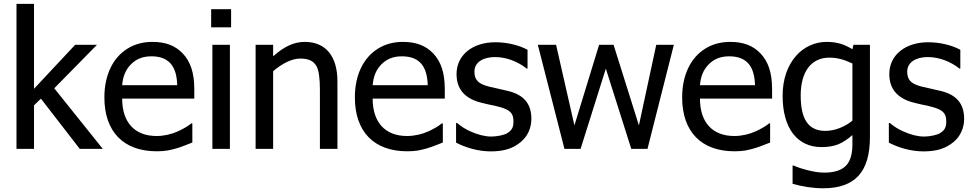

<svg xmlns="http://www.w3.org/2000/svg" viewBox="-20 -780 5091 1006"><path d="M264.2 -317.4 488.3 -545.4H374L158.2 -314.9V-759.8H66.4V0H158.2V-228L194.3 -263.2L397.9 0H518.6Z M801.3 12.7C822.3 12.7 840.8 11.2 856.4 8.8C888.2 2.9 918.5 -5.9 947.8 -17.6L987.8 -33.2V-133.3H982.4C964.4 -118.7 940.9 -105 912.1 -91.8C878.9 -76.7 839.4 -67.4 800.3 -67.4C686.5 -67.4 620.1 -137.7 620.1 -263.2H998V-313C998 -398.4 978 -457.5 937.5 -500C898.4 -541 847.7 -560.5 779.3 -560.5C729.5 -560.5 685.5 -548.8 647.5 -524.9C571.3 -477.5 526.9 -386.7 526.9 -269.5C526.9 -89.8 627.4 12.7 801.3 12.7ZM620.1 -333.5C624 -379.9 637.7 -413.1 665 -441.9C693.8 -470.7 726.6 -484.9 773.9 -484.9C820.8 -484.9 855.5 -470.7 877.4 -442.9C897 -418 907.2 -381.8 908.7 -333.5Z M1190.9 -731.9H1086.4V-636.7H1190.9ZM1184.6 -545.4H1092.8V0H1184.6Z M1748 -354C1748 -486.8 1685.5 -560.5 1576.7 -560.5C1519.5 -560.5 1467.8 -535.6 1411.1 -484.9V-545.4H1319.3V0H1411.1V-407.2C1460 -448.2 1509.3 -473.1 1552.7 -473.1C1598.1 -473.1 1623 -460.4 1638.7 -432.6C1650.4 -410.6 1656.2 -369.6 1656.2 -310.5V0H1748Z M2113.8 12.7C2134.8 12.7 2153.3 11.2 2168.9 8.8C2200.7 2.9 2231 -5.9 2260.3 -17.6L2300.3 -33.2V-133.3H2294.9C2276.9 -118.7 2253.4 -105 2224.6 -91.8C2191.4 -76.7 2151.9 -67.4 2112.8 -67.4C1999 -67.4 1932.6 -137.7 1932.6 -263.2H2310.5V-313C2310.5 -398.4 2290.5 -457.5 2250 -500C2210.9 -541 2160.2 -560.5 2091.8 -560.5C2042 -560.5 1998 -548.8 1960 -524.9C1883.8 -477.5 1839.4 -386.7 1839.4 -269.5C1839.4 -89.8 1939.9 12.7 2113.8 12.7ZM1932.6 -333.5C1936.5 -379.9 1950.2 -413.1 1977.5 -441.9C2006.3 -470.7 2039.1 -484.9 2086.4 -484.9C2133.3 -484.9 2168 -470.7 2189.9 -442.9C2209.5 -418 2219.7 -381.8 2221.2 -333.5Z M2550.8 13.2C2623 13.2 2668.9 -2.9 2709.5 -36.6C2744.6 -65.9 2764.2 -109.9 2764.2 -157.2C2764.2 -236.8 2724.1 -283.2 2642.6 -303.2L2629.4 -306.2C2610.4 -311 2597.2 -314 2589.8 -315.4C2573.7 -318.8 2558.1 -322.3 2543.9 -325.7C2487.3 -339.8 2465.8 -359.9 2465.8 -404.3C2465.8 -453.6 2510.7 -481 2573.7 -481C2631.8 -481 2691.9 -458.5 2739.3 -420.9H2744.1V-519C2723.1 -530.8 2697.3 -540.5 2666.5 -547.9C2635.7 -555.2 2605.5 -558.6 2575.7 -558.6C2454.1 -558.6 2372.1 -490.2 2372.1 -392.1C2372.1 -316.4 2411.6 -267.6 2491.2 -244.6C2510.7 -239.3 2528.3 -235.4 2543.5 -231.9C2561.5 -228.5 2577.1 -225.1 2589.4 -221.7C2650.9 -206.1 2670.4 -188.5 2670.4 -144.5C2670.4 -111.8 2662.1 -98.1 2638.2 -82.5C2630.4 -77.6 2618.2 -73.2 2601.6 -69.8C2585 -66.4 2569.3 -64.5 2554.2 -64.5C2521.5 -64.5 2484.9 -73.7 2444.3 -91.8C2412.6 -106.4 2399.9 -115.7 2374.5 -135.7H2369.6V-32.7C2418 -7.3 2484.4 13.2 2550.8 13.2Z M3418.5 -545.4 3327.6 -123 3194.8 -545.4H3119.1L2989.7 -123L2893.6 -545.4H2797.9L2937.5 0H3022L3154.3 -420.4L3287.6 0H3372.6L3510.7 -545.4Z M3828.6 12.7C3849.6 12.7 3868.2 11.2 3883.8 8.8C3915.5 2.9 3945.8 -5.9 3975.1 -17.6L4015.1 -33.2V-133.3H4009.8C3991.7 -118.7 3968.3 -105 3939.5 -91.8C3906.2 -76.7 3866.7 -67.4 3827.6 -67.4C3713.9 -67.4 3647.5 -137.7 3647.5 -263.2H4025.4V-313C4025.4 -398.4 4005.4 -457.5 3964.8 -500C3925.8 -541 3875 -560.5 3806.6 -560.5C3756.8 -560.5 3712.9 -548.8 3674.8 -524.9C3598.6 -477.5 3554.2 -386.7 3554.2 -269.5C3554.2 -89.8 3654.8 12.7 3828.6 12.7ZM3647.5 -333.5C3651.4 -379.9 3665 -413.1 3692.4 -441.9C3721.2 -470.7 3753.9 -484.9 3801.3 -484.9C3848.1 -484.9 3882.8 -470.7 3904.8 -442.9C3924.3 -418 3934.6 -381.8 3936 -333.5Z M4132.8 87.4V183.1C4182.1 197.3 4240.2 206.5 4292.5 206.5C4459 206.5 4538.1 122.1 4538.1 -62V-545.4H4451.7L4446.3 -522C4401.9 -548.8 4364.7 -560.5 4310.5 -560.5C4250 -560.5 4191.9 -534.2 4150.9 -487.3C4106.4 -436.5 4080.6 -365.7 4080.6 -277.8C4080.6 -106.4 4158.7 -9.3 4284.2 -9.3C4318.8 -9.3 4348.1 -14.2 4372.1 -23.9C4396 -33.7 4420.4 -49.8 4446.3 -72.3V-24.4C4446.3 22.5 4438 56.2 4418 82C4396 109.4 4356 124.5 4299.8 124.5C4269 124.5 4245.6 120.1 4206.1 110.4C4180.7 104 4157.7 96.2 4137.7 87.4ZM4446.3 -147.9C4405.8 -114.3 4352.1 -94.2 4304.7 -94.2C4214.8 -94.2 4175.3 -156.2 4175.3 -279.8C4175.3 -406.7 4232.4 -478 4325.2 -478C4364.3 -478 4401.4 -468.8 4446.3 -447.3Z M4818.4 13.2C4890.6 13.2 4936.5 -2.9 4977.1 -36.6C5012.2 -65.9 5031.7 -109.9 5031.7 -157.2C5031.7 -236.8 4991.7 -283.2 4910.2 -303.2L4897 -306.2C4877.9 -311 4864.7 -314 4857.4 -315.4C4841.3 -318.8 4825.7 -322.3 4811.5 -325.7C4754.9 -339.8 4733.4 -359.9 4733.4 -404.3C4733.4 -453.6 4778.3 -481 4841.3 -481C4899.4 -481 4959.5 -458.5 5006.8 -420.9H5011.7V-519C4990.7 -530.8 4964.8 -540.5 4934.1 -547.9C4903.3 -555.2 4873 -558.6 4843.3 -558.6C4721.7 -558.6 4639.6 -490.2 4639.6 -392.1C4639.6 -316.4 4679.2 -267.6 4758.8 -244.6C4778.3 -239.3 4795.9 -235.4 4811 -231.9C4829.1 -228.5 4844.7 -225.1 4856.9 -221.7C4918.5 -206.1 4938 -188.5 4938 -144.5C4938 -111.8 4929.7 -98.1 4905.8 -82.5C4897.9 -77.6 4885.7 -73.2 4869.1 -69.8C4852.5 -66.4 4836.9 -64.5 4821.8 -64.5C4789.1 -64.5 4752.4 -73.7 4711.9 -91.8C4680.2 -106.4 4667.5 -115.7 4642.1 -135.7H4637.2V-32.7C4685.5 -7.3 4752 13.2 4818.4 13.2Z"/></svg>

Font: SG Kara SemiBold
Style: Regular
Weight: 400
Designer: Damoon Khanjanzadeh
Version: Version 1.000